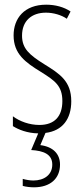

<svg xmlns="http://www.w3.org/2000/svg" viewBox="-20 -559 357 819"><path d="M236 143C236 98 207 67 152 60L174 8C247 -1 284 -52 284 -127C284 -213 235 -244 169 -285C105 -325 74 -352 74 -407C74 -470 115 -505 176 -505C208 -505 242 -495 265 -479L281 -510C253 -529 216 -539 177 -539C84 -539 38 -481 38 -408C38 -329 88 -293 155 -252C214 -215 246 -193 246 -128C246 -63 213 -26 148 -26C106 -26 64 -41 35 -63V-21C59 -6 96 9 143 10L113 81C166 84 203 99 203 143C203 187 168 211 122 211C109 211 90 208 77 204V234C91 238 110 240 125 240C194 240 236 203 236 143Z"/></svg>

Font: Noto Sans Hebrew ExtraCondensed ExtraLight
Style: Regular
Weight: 200
Width: 2
Designer: Monotype Design Team
Foundry: Monotype Imaging Inc.
Version: Version 2.004